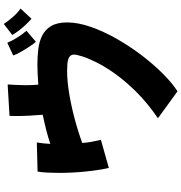

<svg xmlns="http://www.w3.org/2000/svg" viewBox="9 -908 981 1040"><g transform="rotate(-90 500.0 -387.5)"><path d="M919 -708Q909 -716 891 -734.5Q873 -753 856 -775Q839 -797 831 -812L891 -858Q904 -837 927 -810.5Q950 -784 974 -767ZM794 -684Q785 -694 769.5 -717Q754 -740 739.5 -765.5Q725 -791 720 -807L789 -839Q798 -816 816.5 -786Q835 -756 854 -735ZM111 -289Q98 -346 91 -418Q84 -490 84 -557Q84 -590 85.5 -620Q87 -650 91 -675L249 -679Q243 -646 241 -606Q280 -619 320 -629Q360 -639 399 -647Q396 -680 394 -719.5Q392 -759 392 -791Q392 -802 392.5 -811Q393 -820 393 -827L563 -837Q562 -817 560.5 -791.5Q559 -766 559 -740Q559 -700 562 -671Q592 -673 619 -674.5Q646 -676 670 -676Q714 -676 755 -671Q796 -666 828.5 -649.5Q861 -633 880 -600.5Q899 -568 899 -514Q899 -456 875 -387Q851 -318 811 -247.5Q771 -177 722 -112.5Q673 -48 622 3Q571 54 526 83L380 -23Q463 -80 522 -139.5Q581 -199 620.5 -254.5Q660 -310 683 -356.5Q706 -403 715.5 -434.5Q725 -466 725 -476Q725 -496 710 -504Q695 -512 674.5 -513.5Q654 -515 636 -515Q584 -515 518.5 -504.5Q453 -494 382.5 -475.5Q312 -457 246 -433Q248 -407 252.5 -382Q257 -357 263 -332Z"/></g></svg>

Font: Mochiy Pop One
Style: Regular
Weight: 400
Designer: FONTDASU
Foundry: FONTDASU / Google Inc. / Adobe
Version: Version 2.000